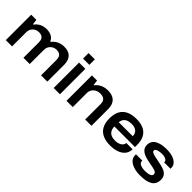

<svg xmlns="http://www.w3.org/2000/svg" viewBox="175 -1764 2816 2816"><g transform="rotate(45 1583.0 -356.0)"><path d="M68 0V-527H175L185 -447H193Q215 -478 244 -498.5Q273 -519 307.5 -529Q342 -539 378 -539Q438 -539 480.5 -517Q523 -495 544 -447H552Q575 -478 605 -498.5Q635 -519 670 -529Q705 -539 742 -539Q801 -539 842.5 -519Q884 -499 906.5 -456Q929 -413 929 -344V0H799V-319Q799 -350 791.5 -371Q784 -392 770.5 -404Q757 -416 738 -421.5Q719 -427 696 -427Q660 -427 630 -410Q600 -393 582 -363Q564 -333 564 -293V0H434V-319Q434 -350 426.5 -371Q419 -392 405.5 -404Q392 -416 373 -421.5Q354 -427 330 -427Q295 -427 264.5 -410Q234 -393 216 -363Q198 -333 198 -293V0Z M1061 -610V-724H1191V-610ZM1061 0V-527H1191V0Z M1327 0V-527H1434L1444 -447H1452Q1475 -478 1506 -498.5Q1537 -519 1573.5 -529Q1610 -539 1648 -539Q1710 -539 1754 -518.5Q1798 -498 1821.5 -454.5Q1845 -411 1845 -341V0H1715V-318Q1715 -349 1707 -370Q1699 -391 1684 -403.5Q1669 -416 1647.5 -421.5Q1626 -427 1600 -427Q1562 -427 1529.5 -410Q1497 -393 1477 -363Q1457 -333 1457 -293V0Z M2244 12Q2151 12 2086.5 -17.5Q2022 -47 1988 -108Q1954 -169 1954 -263Q1954 -357 1987.5 -418Q2021 -479 2085.5 -509Q2150 -539 2242 -539Q2332 -539 2393.5 -509.5Q2455 -480 2486 -421Q2517 -362 2517 -273V-231H2089Q2091 -182 2109.5 -150.5Q2128 -119 2162.5 -104.5Q2197 -90 2247 -90Q2269 -90 2293 -95.5Q2317 -101 2337 -112Q2357 -123 2370.5 -141Q2384 -159 2385 -183H2515Q2515 -138 2496 -102Q2477 -66 2441.5 -40.5Q2406 -15 2356 -1.5Q2306 12 2244 12ZM2090 -320H2381Q2381 -351 2370.5 -373Q2360 -395 2341 -409.5Q2322 -424 2297 -430.5Q2272 -437 2243 -437Q2198 -437 2165 -424Q2132 -411 2113.5 -385Q2095 -359 2090 -320Z M2863 12Q2805 12 2757 1Q2709 -10 2674.5 -30.5Q2640 -51 2621 -81Q2602 -111 2602 -150Q2602 -155 2602.5 -159Q2603 -163 2603 -166H2734Q2734 -164 2733.5 -161.5Q2733 -159 2733 -157Q2734 -131 2752.5 -115.5Q2771 -100 2801.5 -93Q2832 -86 2866 -86Q2898 -86 2927.5 -91Q2957 -96 2976 -108.5Q2995 -121 2995 -144Q2995 -170 2973 -182.5Q2951 -195 2912 -203Q2873 -211 2822 -220Q2781 -228 2744.5 -239Q2708 -250 2679.5 -267.5Q2651 -285 2634.5 -312Q2618 -339 2618 -379Q2618 -420 2636 -450Q2654 -480 2687.5 -499.5Q2721 -519 2767.5 -528.5Q2814 -538 2870 -538Q2923 -538 2966.5 -528.5Q3010 -519 3042 -500Q3074 -481 3092 -454Q3110 -427 3110 -393Q3110 -387 3110 -382Q3110 -377 3109 -374H2979V-380Q2979 -400 2964.5 -413.5Q2950 -427 2925 -434Q2900 -441 2867 -441Q2849 -441 2828 -438.5Q2807 -436 2789 -430Q2771 -424 2759.5 -415Q2748 -406 2748 -391Q2748 -371 2768 -360Q2788 -349 2821 -342Q2854 -335 2893 -327Q2936 -319 2978 -309Q3020 -299 3053 -282.5Q3086 -266 3106 -237Q3126 -208 3126 -160Q3126 -112 3107.5 -79Q3089 -46 3054.5 -26Q3020 -6 2971.5 3Q2923 12 2863 12Z"/></g></svg>

Font: Archivo SemiBold SemiExpanded
Style: Regular
Weight: 600
Width: 6
Version: Version 2.001